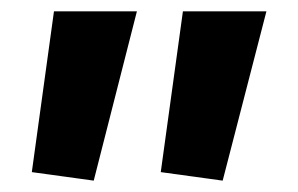

<svg xmlns="http://www.w3.org/2000/svg" viewBox="-20 -529 524 338"><path d="M372 -211 263 -226 302 -509H449ZM145 -211 36 -226 75 -509H221Z"/></svg>

Font: Murecho SemiBold
Style: Regular
Weight: 600
Designer: Neil Summerour
Foundry: Positype
Version: Version 1.010; ttfautohint (v1.8.3)